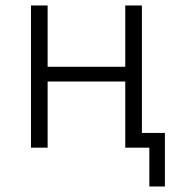

<svg xmlns="http://www.w3.org/2000/svg" viewBox="-20 -533 647 693"><path d="M519 140.1V0H432.1V-238.8H151.9V0H91.8V-513.2H151.9V-292H432.1V-513.2H492.2V-53.2H575.2V140.1Z"/></svg>

Font: Anuphan Light
Style: Regular
Weight: 300
Designer: Mike Abbink, Paul van der Laan, Pieter van Rosmalen, Mint Tantisuwanna
Foundry: Bold Monday; Cadson Demak
Version: Version 3.002;hotconv 1.0.109;makeotfexe 2.5.65596